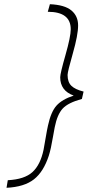

<svg xmlns="http://www.w3.org/2000/svg" viewBox="-20 -766 417 912"><path d="M266 -399Q266 -417 291 -504.5Q316 -592 316 -627Q316 -710 207 -710L217 -746Q287 -743 319 -716.5Q351 -690 351 -645Q351 -600 326 -512.5Q301 -425 301 -410Q301 -376 319 -358.5Q337 -341 377 -331L369 -296Q303 -278 277.5 -250Q252 -222 240 -162Q237 -148 232 -118Q222 -58 212 -27Q187 50 141 86Q95 122 11 126L17 90Q96 86 134 51.5Q172 17 187 -55Q190 -71 197 -112Q204 -153 208 -170Q222 -235 248.5 -264.5Q275 -294 330 -312Q266 -335 266 -399Z"/></svg>

Font: Titillium Web ExtraLight
Style: Italic
Weight: 275
Italic angle: -13°
Version: Version 1.002;PS 57.000;hotconv 1.0.70;makeotf.lib2.5.55311